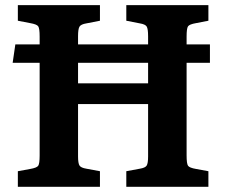

<svg xmlns="http://www.w3.org/2000/svg" viewBox="-20 -720 873 740"><path d="M789.1 -478H699.2V-121.1Q699.2 -89.4 704.6 -81.3Q710 -73.2 735.8 -68.8L783.2 -60.1V0H466.8V-60.1L519 -69.8Q540 -73.2 545.4 -82Q550.8 -90.8 550.8 -117.2V-318.8H280.8V-117.2Q280.8 -90.8 286.4 -82Q292 -73.2 313 -69.8L365.2 -60.1V0H48.8V-60.1L96.2 -68.8Q122.1 -73.2 127.4 -81.3Q132.8 -89.4 132.8 -121.1V-478H28.8L39.1 -548.8H132.8V-579.1Q132.8 -610.4 127.4 -618.4Q122.1 -626.5 96.2 -630.9L48.8 -640.1V-700.2H365.2V-640.1L313 -629.9Q292 -626.5 286.4 -617.4Q280.8 -608.4 280.8 -580.1V-548.8H550.8V-580.1Q550.8 -608.9 545.4 -617.7Q540 -626.5 519 -629.9L466.8 -640.1V-700.2H783.2V-640.1L735.8 -630.9Q710 -626.5 704.6 -618.4Q699.2 -610.4 699.2 -579.1V-548.8H789.1ZM550.8 -398.9V-478H280.8V-398.9Z"/></svg>

Font: Literata Book
Style: Bold
Weight: 700
Designer: Latin by Veronika Burian and Jose Scaglione. Greek by Irene Vlachou. Cyrillic by Vera Evstafieva
Foundry: TypeTogether
Version: Version 2.003;PS 002.003;hotconv 1.0.88;makeotf.lib2.5.64775